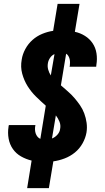

<svg xmlns="http://www.w3.org/2000/svg" viewBox="-20 -863 540 990"><path d="M120 107 143 -35Q114 -42 88.5 -56.5Q63 -71 46.5 -94.5Q30 -118 24.5 -148Q19 -178 24 -209Q24 -212 24.5 -214Q25 -216 26 -218H163Q163 -218 162.5 -217Q162 -216 162 -215Q160 -204 160.5 -194Q161 -184 164 -175Q167 -166 173 -158.5Q179 -151 188 -147L216 -318Q190 -341 165.5 -365Q141 -389 122.5 -418.5Q104 -448 94.5 -483Q85 -518 92 -556Q96 -583 110.5 -610Q125 -637 147.5 -657Q170 -677 198 -688.5Q226 -700 254 -704L277 -843H390L366 -699Q394 -693 418 -678Q442 -663 457.5 -640Q473 -617 477.5 -588Q482 -559 477 -529Q477 -526 476.5 -524Q476 -522 476 -519H339Q339 -520 339 -521Q339 -522 340 -523Q341 -532 341 -541Q341 -550 339 -558.5Q337 -567 332.5 -574.5Q328 -582 321 -586L294 -423Q312 -407 330 -391.5Q348 -376 363.5 -358Q379 -340 392.5 -320.5Q406 -301 414.5 -278Q423 -255 426.5 -230Q430 -205 426 -180Q421 -151 405.5 -123.5Q390 -96 366 -76.5Q342 -57 313 -46Q284 -35 255 -31L232 107ZM242 -474 261 -584Q247 -578 238 -564.5Q229 -551 227 -537Q224 -520 228.5 -504Q233 -488 242 -474ZM248 -149Q264 -155 276 -168.5Q288 -182 290 -198Q294 -218 286.5 -236Q279 -254 268 -268Z"/></svg>

Font: Iosevka SS04 Heavy Oblique
Style: Regular
Weight: 900
Italic angle: -9°
Monospace: yes
Designer: Belleve Invis
Foundry: Belleve Invis
Version: Version 19.0.0; ttfautohint (v1.8.4)